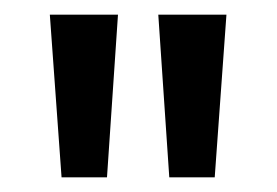

<svg xmlns="http://www.w3.org/2000/svg" viewBox="-20 -665 378 262"><path d="M196 -645H289L273 -423H211ZM48 -645H141L126 -423H64Z"/></svg>

Font: Ek Mukta Medium
Style: Regular
Weight: 500
Designer: Girish Dalvi and Yashodeep Gholap
Foundry: Ek Type
Version: Version 2.538;PS 1.002;hotconv 16.6.51;makeotf.lib2.5.65220;